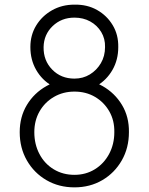

<svg xmlns="http://www.w3.org/2000/svg" viewBox="-20 -801 641 828"><path d="M301 7Q234 7 180.5 -24Q127 -55 96 -109Q65 -163 65 -231Q65 -297 96 -348.5Q127 -400 180.5 -430Q234 -460 301 -460Q369 -460 422 -430Q475 -400 506 -348.5Q537 -297 536 -231Q536 -163 505 -109Q474 -55 421 -24Q368 7 301 7ZM301 -47Q350 -47 389 -71Q428 -95 450.5 -137Q473 -179 473 -231Q474 -281 451.5 -320.5Q429 -360 390 -383Q351 -406 301 -406Q252 -406 212.5 -383Q173 -360 150.5 -320.5Q128 -281 128 -231Q128 -179 150 -137Q172 -95 211.5 -71Q251 -47 301 -47ZM301 -406Q247 -406 204 -431Q161 -456 136 -499.5Q111 -543 111 -598Q111 -650 136 -691Q161 -732 204 -756.5Q247 -781 301 -781Q356 -782 398.5 -758Q441 -734 466 -692.5Q491 -651 490 -598Q490 -543 465 -499.5Q440 -456 397.5 -431Q355 -406 301 -406ZM301 -462Q338 -462 367.5 -480Q397 -498 415 -528.5Q433 -559 433 -598Q434 -634 416.5 -663Q399 -692 369 -708.5Q339 -725 301 -725Q245 -725 207 -688.5Q169 -652 168 -598Q167 -540 205 -501Q243 -462 301 -462Z"/></svg>

Font: ComfortaaLight
Style: Regular
Weight: 300
Designer: Johan Aakerlund
Foundry: Johan Aakerlund
Version: Version 3.104; ttfautohint (v1.8.1.43-b0c9)